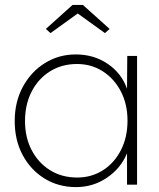

<svg xmlns="http://www.w3.org/2000/svg" viewBox="-20 -753 649 783"><path d="M290 10Q218 10 161.5 -25Q105 -60 72.5 -120.5Q40 -181 40 -259Q40 -338 73.5 -399.5Q107 -461 163.5 -496Q220 -531 289 -531Q363 -531 419.5 -492.5Q476 -454 498 -391L499 -525H539V0H498V-128Q473 -67 416.5 -28.5Q360 10 290 10ZM295 -29Q353 -29 399.5 -58.5Q446 -88 473 -140.5Q500 -193 500 -261Q500 -328 473 -380Q446 -432 399.5 -462Q353 -492 294 -492Q232 -492 184 -462Q136 -432 109 -379.5Q82 -327 82 -259Q82 -193 109 -141Q136 -89 184 -59Q232 -29 295 -29ZM186 -618 167 -635 276 -733H318L427 -635L408 -618L297 -698Z"/></svg>

Font: Readex Pro Light
Style: Regular
Weight: 300
Designer: Bonnie Shaver-Troup, Thomas Jockin
Foundry: Lexend
Version: Version 1.200; ttfautohint (v1.8.3)